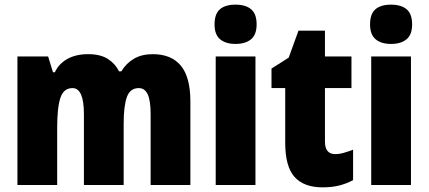

<svg xmlns="http://www.w3.org/2000/svg" viewBox="-20 -796 1844 826"><path d="M637 -563Q717 -563 758 -513.5Q799 -464 799 -360V0H628V-305Q628 -363 615.5 -390Q603 -417 577 -417Q540 -417 526 -379Q512 -341 512 -262V0H341V-305Q341 -417 292 -417Q254 -417 240 -375.5Q226 -334 226 -246V0H55V-553H187L208 -485H216Q233 -522 270 -542.5Q307 -563 359 -563Q412 -563 444 -542.5Q476 -522 492 -489H502Q523 -524 556.5 -543.5Q590 -563 637 -563Z M993 -776Q1037 -776 1060.5 -756Q1084 -736 1084 -691Q1084 -647 1060 -627Q1036 -607 993 -607Q951 -607 927 -627Q903 -647 903 -691Q903 -736 926 -756Q949 -776 993 -776ZM1079 -553V0H908V-553Z M1422 -133Q1440 -133 1459 -138.5Q1478 -144 1499 -152V-21Q1471 -6 1439.5 2Q1408 10 1368 10Q1287 10 1247 -35Q1207 -80 1207 -182V-417H1148V-501L1222 -548L1264 -664H1378V-553H1492V-417H1378V-187Q1378 -133 1422 -133Z M1662 -776Q1706 -776 1729.5 -756Q1753 -736 1753 -691Q1753 -647 1729 -627Q1705 -607 1662 -607Q1620 -607 1596 -627Q1572 -647 1572 -691Q1572 -736 1595 -756Q1618 -776 1662 -776ZM1748 -553V0H1577V-553Z"/></svg>

Font: Noto Sans Thai Cond Blk
Style: Regular
Weight: 900
Width: 3
Designer: Monotype Design Team
Foundry: Monotype Imaging Inc.
Version: Version 2.002; ttfautohint (v1.8.4.7-5d5b)